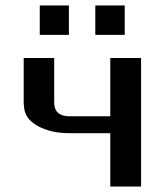

<svg xmlns="http://www.w3.org/2000/svg" viewBox="-20 -685 614 705"><path d="M126 -557V-665H233V-557ZM330 -557V-665H438V-557ZM67 -307V-472H179V-309Q179 -258 236 -258H385V-472H498V0H385V-196H234Q166 -196 117.5 -223Q69 -250 68 -297Q67 -300 67 -307Z"/></svg>

Font: Coval
Style: Bold
Weight: 700
Foundry: Context Ltd
Version: Version 001.000